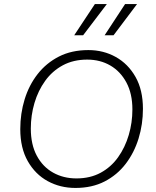

<svg xmlns="http://www.w3.org/2000/svg" viewBox="-20 -917 768 947"><path d="M352 10Q277 10 215.5 -23.5Q154 -57 117 -122Q80 -187 80 -280Q80 -357 101.5 -427Q123 -497 165.5 -551.5Q208 -606 270.5 -638Q333 -670 416 -670Q490 -670 551 -636Q612 -602 648.5 -537.5Q685 -473 685 -380Q685 -304 663.5 -234Q642 -164 600 -109Q558 -54 496 -22Q434 10 352 10ZM357 -37Q425 -37 476.5 -65Q528 -93 562.5 -141.5Q597 -190 615 -251Q633 -312 633 -377Q633 -455 603.5 -510Q574 -565 524 -594Q474 -623 410 -623Q342 -623 290 -595Q238 -567 203 -518.5Q168 -470 150 -409Q132 -348 132 -283Q132 -204 161.5 -149Q191 -94 242 -65.5Q293 -37 357 -37ZM496 -743 597 -897H656L540 -743ZM346 -743 448 -897H507L390 -743Z"/></svg>

Font: Work Sans Light
Style: Italic
Weight: 300
Italic angle: -13°
Designer: Wei Huang
Foundry: Wei Huang
Version: Version 2.010; ttfautohint (v1.8.3)